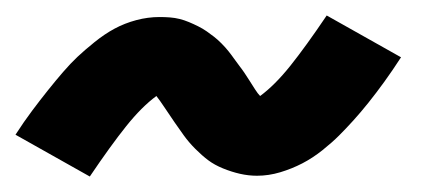

<svg xmlns="http://www.w3.org/2000/svg" viewBox="-26 -420 546 248"><path d="M90 -192 -6 -246Q5 -263 15.5 -277Q26 -291 36 -303.5Q46 -316 55.5 -327Q65 -338 74 -346.5Q83 -355 96 -365.5Q109 -376 122 -383Q135 -390 150 -394Q165 -398 180 -398Q187 -398 193.5 -397.5Q200 -397 206 -395.5Q212 -394 218 -391.5Q224 -389 230 -386Q236 -383 241 -379.5Q246 -376 250.5 -372.5Q255 -369 260 -364Q265 -359 269 -354Q273 -349 276.5 -344Q280 -339 283.5 -334.5Q287 -330 290 -325.5Q293 -321 296.5 -315.5Q300 -310 303.5 -304.5Q307 -299 310 -296Q329 -310 349 -335Q369 -360 396 -400L492 -346Q481 -329 470.5 -314.5Q460 -300 450 -287.5Q440 -275 430.5 -264.5Q421 -254 412 -245Q403 -236 390.5 -226Q378 -216 364.5 -209Q351 -202 336 -197.5Q321 -193 306 -193Q295 -193 284 -195.5Q273 -198 262 -202.5Q251 -207 243 -213Q235 -219 226.5 -227.5Q218 -236 211.5 -245Q205 -254 199.5 -262Q194 -270 187 -280.5Q180 -291 176 -296Q157 -282 137 -257Q117 -232 90 -192Z"/></svg>

Font: Iosevka Slab Extrabold
Style: Italic
Weight: 800
Italic angle: -9°
Monospace: yes
Designer: Belleve Invis
Foundry: Belleve Invis
Version: Version 11.1.0; ttfautohint (v1.8.3)